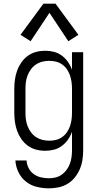

<svg xmlns="http://www.w3.org/2000/svg" viewBox="-20 -815 540 1048"><path d="M247 213Q214 213 181 205Q148 197 122 176.5Q96 156 81 125.5Q66 95 64 61H125Q126 83 136.5 103Q147 123 164.5 135.5Q182 148 203.5 153Q225 158 247 158Q266 158 284 153.5Q302 149 317.5 138Q333 127 344 111.5Q355 96 361.5 78.5Q368 61 370.5 42.5Q373 24 373 5V-96Q365 -73 351 -53Q337 -33 317.5 -18.5Q298 -4 274.5 2Q251 8 227 8Q201 8 176.5 1.5Q152 -5 131.5 -20Q111 -35 96.5 -56Q82 -77 73.5 -100.5Q65 -124 61.5 -149.5Q58 -175 58 -200V-330Q58 -355 61.5 -380.5Q65 -406 73.5 -429.5Q82 -453 96.5 -474Q111 -495 131.5 -510Q152 -525 176.5 -531.5Q201 -538 227 -538Q251 -538 274.5 -532Q298 -526 317.5 -511.5Q337 -497 351 -477Q365 -457 373 -434V-530H434V5Q434 32 430 58Q426 84 415.5 108.5Q405 133 388 154Q371 175 348.5 188.5Q326 202 299.5 207.5Q273 213 247 213ZM249 -47Q268 -47 286 -51.5Q304 -56 319.5 -67Q335 -78 345.5 -93.5Q356 -109 362 -126.5Q368 -144 370.5 -162.5Q373 -181 373 -200V-330Q373 -349 370.5 -367.5Q368 -386 362 -403.5Q356 -421 345.5 -436.5Q335 -452 319.5 -463Q304 -474 286 -478.5Q268 -483 249 -483Q230 -483 211.5 -478.5Q193 -474 177 -463.5Q161 -453 149.5 -437.5Q138 -422 131 -404.5Q124 -387 121.5 -368Q119 -349 119 -330V-200Q119 -181 121.5 -162Q124 -143 131 -125.5Q138 -108 149.5 -92.5Q161 -77 177 -66.5Q193 -56 211.5 -51.5Q230 -47 249 -47ZM147 -590 92 -625 217 -795H283L408 -625L353 -590L250 -745Z"/></svg>

Font: Iosevka Term Light
Style: Regular
Weight: 300
Monospace: yes
Designer: Belleve Invis
Foundry: Belleve Invis
Version: Version 9.0.1; ttfautohint (v1.8.3)